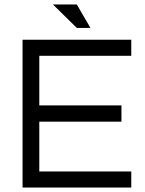

<svg xmlns="http://www.w3.org/2000/svg" viewBox="-20 -840 648 860"><path d="M156 -590V-368H524V-295H156V-72H568V0H81V-662H568V-590ZM385 -715H324L217 -820H324Z"/></svg>

Font: Questrial
Style: Regular
Weight: 400
Designer: Joe Prince
Foundry: Joe Prince
Version: Version 1.002